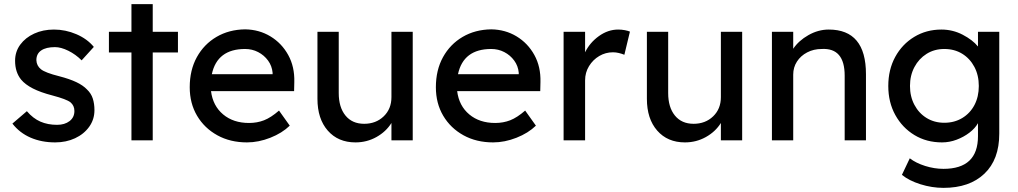

<svg xmlns="http://www.w3.org/2000/svg" viewBox="-20 -679 4927 929"><path d="M247 10Q181 10 128 -13Q75 -36 40 -81L110 -141Q140 -106 175.5 -90.5Q211 -75 256 -75Q293 -75 316.5 -93Q340 -111 340 -142Q340 -168 321 -184Q302 -199 234 -217Q176 -232 139 -251Q102 -270 82 -294Q53 -330 53 -385Q53 -429 78 -463Q103 -497 145.5 -516.5Q188 -536 241 -536Q297 -536 349.5 -513.5Q402 -491 434 -452L375 -387Q346 -416 310.5 -433.5Q275 -451 246 -451Q203 -451 179.5 -435Q156 -419 156 -388Q157 -361 178 -344Q199 -327 267 -310Q317 -297 349.5 -281.5Q382 -266 401 -246Q421 -227 429 -202Q437 -177 437 -146Q437 -101 411.5 -65.5Q386 -30 343 -10Q300 10 247 10Z M616 0V-425H507V-525H616V-659H719V-525H841V-425H719V0Z M1175 10Q1094 10 1031.5 -24.5Q969 -59 933.5 -119Q898 -179 898 -257Q898 -340 932.5 -402.5Q967 -465 1027.5 -500.5Q1088 -536 1166 -537Q1234 -536 1288.5 -503Q1343 -470 1374.5 -413Q1406 -356 1404 -282L1403 -238H1001Q1010 -167 1059.5 -125.5Q1109 -84 1185 -84Q1224 -84 1257.5 -97Q1291 -110 1330 -144L1382 -71Q1345 -35 1288 -12.5Q1231 10 1175 10ZM1166 -442Q1031 -442 1005 -320H1299V-327Q1296 -360 1277 -386Q1258 -412 1229 -427Q1200 -442 1166 -442Z M1700 10Q1616 10 1566 -47Q1516 -104 1516 -201V-525H1619V-229Q1619 -160 1651.5 -120Q1684 -80 1742 -80Q1799 -80 1836.5 -116Q1874 -152 1874 -209V-525H1977V0H1874V-84Q1848 -42 1801.5 -16Q1755 10 1700 10Z M2366 10Q2285 10 2222.5 -24.5Q2160 -59 2124.5 -119Q2089 -179 2089 -257Q2089 -340 2123.5 -402.5Q2158 -465 2218.5 -500.5Q2279 -536 2357 -537Q2425 -536 2479.5 -503Q2534 -470 2565.5 -413Q2597 -356 2595 -282L2594 -238H2192Q2201 -167 2250.5 -125.5Q2300 -84 2376 -84Q2415 -84 2448.5 -97Q2482 -110 2521 -144L2573 -71Q2536 -35 2479 -12.5Q2422 10 2366 10ZM2357 -442Q2222 -442 2196 -320H2490V-327Q2487 -360 2468 -386Q2449 -412 2420 -427Q2391 -442 2357 -442Z M2707 0V-525H2811V-426Q2834 -473 2878 -504.5Q2922 -536 2971 -536Q2988 -536 3003.5 -533Q3019 -530 3028 -526L3001 -414Q2989 -419 2974.5 -422.5Q2960 -426 2946 -426Q2910 -426 2879.5 -408Q2849 -390 2830 -359Q2811 -328 2811 -290V0Z M3294 10Q3210 10 3160 -47Q3110 -104 3110 -201V-525H3213V-229Q3213 -160 3245.5 -120Q3278 -80 3336 -80Q3393 -80 3430.5 -116Q3468 -152 3468 -209V-525H3571V0H3468V-84Q3442 -42 3395.5 -16Q3349 10 3294 10Z M3715 0V-525H3818V-443Q3844 -482 3891.5 -509Q3939 -536 3990 -536Q4170 -536 4170 -320V0H4067V-313Q4067 -448 3956 -442Q3917 -442 3885.5 -425.5Q3854 -409 3836 -381Q3818 -353 3818 -318V0Z M4545 230Q4489 230 4433.5 212.5Q4378 195 4344 167L4382 87Q4412 110 4456.5 124Q4501 138 4545 138Q4712 138 4712 -20V-83Q4698 -58 4670.5 -37Q4643 -16 4608.5 -3Q4574 10 4538 10Q4463 10 4404.5 -25.5Q4346 -61 4312 -122.5Q4278 -184 4278 -263Q4278 -342 4311.5 -403.5Q4345 -465 4403.5 -500.5Q4462 -536 4535 -536Q4590 -536 4638 -511Q4686 -486 4712 -454V-525H4815V-32Q4815 93 4743 161.5Q4671 230 4545 230ZM4549 -85Q4598 -85 4636 -108Q4674 -131 4695 -171Q4716 -211 4716 -263Q4716 -315 4694.5 -355.5Q4673 -396 4635.5 -419Q4598 -442 4549 -442Q4501 -442 4463.5 -418.5Q4426 -395 4404.5 -354.5Q4383 -314 4383 -263Q4383 -212 4404.5 -171.5Q4426 -131 4463.5 -108Q4501 -85 4549 -85Z"/></svg>

Font: Lexend Deca
Style: Regular
Weight: 400
Designer: Bonnie Shaver-Troup, Thomas Jockin
Foundry: Lexend
Version: Version 1.008; ttfautohint (v1.8.4.7-5d5b)